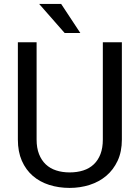

<svg xmlns="http://www.w3.org/2000/svg" viewBox="-20 -920 688 950"><path d="M583 -710.9V-229.5Q583 -169.4 562 -124.5Q541 -79.6 505.6 -49.8Q470.2 -20 423.3 -5.1Q376.5 9.8 324.7 9.8Q270.5 9.8 223.6 -5.1Q176.8 -20 142.3 -49.8Q107.9 -79.6 88.1 -124.5Q68.4 -169.4 68.4 -229.5V-710.9H161.1V-229.5Q161.1 -188 173.1 -157.5Q185.1 -127 206.5 -106.7Q228 -86.4 258.1 -76.7Q288.1 -66.9 324.7 -66.9Q361.8 -66.9 392.1 -76.7Q422.4 -86.4 443.8 -106.7Q465.3 -127 477.1 -157.5Q488.8 -188 488.8 -229.5V-710.9ZM377.4 -756.8H299.8L173.8 -900.4H282.7Z"/></svg>

Font: RobotoDraft
Style: Regular
Weight: 400
Designer: Google
Foundry: Google
Version: Version 2.000988-w1; 2014